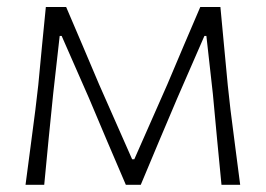

<svg xmlns="http://www.w3.org/2000/svg" viewBox="-20 -514 739 534"><path d="M51 0Q58 -54 65 -106.2Q72 -158.5 78.5 -209.5L86.5 -278Q91.5 -332 96.8 -386.2Q102 -440.5 107.5 -494.5H164Q187 -441 210 -386.8Q233 -332.5 255.5 -279.5L347.5 -71H353.5L445.5 -279.5Q468 -333 491 -387Q514 -441 537 -494.5H593Q598 -441.5 603.2 -386Q608.5 -330.5 613.5 -277L621 -209Q627.5 -159 634.2 -106.2Q641 -53.5 648 0H596Q590 -62.5 583.8 -126.5Q577.5 -190.5 572 -253L554 -414H548.5L473.5 -242Q448 -182 422.2 -121Q396.5 -60 371.5 0H330Q304 -60.5 278.2 -121Q252.5 -181.5 227.5 -241L151.5 -414H146L128 -254Q121.5 -190.5 115.2 -127Q109 -63.5 103 0Z"/></svg>

Font: Commissioner Loud ExtraLight
Style: Regular
Weight: 200
Designer: Kostas Bartsokas
Foundry: Kostas Bartsokas
Version: Version 1.000; ttfautohint (v1.8.3)